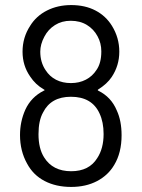

<svg xmlns="http://www.w3.org/2000/svg" viewBox="-20 -730 561 758"><path d="M441 -294Q460 -253 460 -196Q460 -127 431 -79Q407 -38 363 -15Q319 8 261 8Q201 8 156 -15.5Q111 -39 87 -84Q59 -134 59 -197Q59 -250 80 -297Q103 -347 153 -372Q156 -373 156 -374Q156 -376 153 -377Q120 -396 99 -428Q69 -471 69 -526Q69 -582 99 -628Q123 -667 165.5 -688.5Q208 -710 261 -710Q316 -710 357 -688.5Q398 -667 422 -628Q451 -581 451 -526Q451 -471 421 -426Q403 -399 368 -377Q366 -376 366 -374Q366 -373 368 -372Q419 -347 441 -294ZM155 -585Q139 -555 139 -526Q139 -484 160 -453Q176 -428 201.5 -415Q227 -402 260 -402Q293 -402 319 -415.5Q345 -429 361 -454Q380 -481 380 -527Q380 -560 365 -587Q350 -615 323 -631.5Q296 -648 259 -648Q224 -648 197 -631Q170 -614 155 -585ZM364 -106Q389 -144 389 -201Q389 -248 373 -282Q343 -348 260 -348Q181 -348 150 -286Q132 -254 132 -200Q132 -144 154 -109Q188 -54 261 -54Q332 -54 364 -106Z"/></svg>

Font: LinhAnh
Style: Regular
Weight: 400
Designer: Jeremy Tribby
Foundry: Tribby Type
Version: Version 1.408